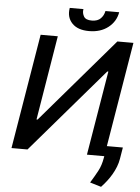

<svg xmlns="http://www.w3.org/2000/svg" viewBox="-68 -964 884 1210"><g transform="rotate(5 373.5 -359.0)"><path d="M155.2 -727.3H263.8L175.8 -193.2H182.5L640.6 -727.3H742.2L632.1 -64.6H733.3L721.2 8.2Q717 33.7 707.4 58.4Q697.8 83.1 684.3 106.5Q670.8 130 653.9 152Q637.1 174 617.9 194.2L546.9 172.9Q559.3 152.7 570.5 133.5Q581.7 114.3 592 95.2Q602.3 76 608.8 55.4Q615.4 34.8 619.3 12.1L621.4 0H511.7L600.5 -533.4H593.8L135.7 0H34.4ZM323.2 -911.9H409.8Q407.3 -898.4 409.6 -886.9Q411.9 -875.4 418 -865.1Q430 -844.5 468 -844.5Q505.3 -844.5 524.9 -864.7Q544 -884.6 549 -911.9H636Q625.7 -852.3 577.4 -814.6Q529.1 -777 456.3 -777Q384.6 -777 349.1 -814.6Q312.9 -852.6 323.2 -911.9Z"/></g></svg>

Font: Inter P Medium
Style: Italic
Weight: 500
Italic angle: 9.39999°
Designer: Rasmus Andersson
Foundry: rsms
Version: Version 3.018;git-588b23468